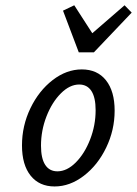

<svg xmlns="http://www.w3.org/2000/svg" viewBox="-20 -685 512 717"><path d="M62.1 -141.9Q62.1 -215.3 93.5 -280.6Q125 -346 176.6 -385.9Q228.2 -425.8 285.5 -425.8Q343.5 -425.8 375.8 -385.1Q408.1 -344.4 408.1 -271.8Q408.1 -199.2 376.6 -133.9Q345.2 -68.5 293.1 -28.6Q241.1 11.3 183.9 11.3Q126.6 11.3 94.4 -29Q62.1 -69.4 62.1 -141.9ZM337.1 -273.4Q337.1 -321 321.4 -345.2Q305.6 -369.4 275.8 -369.4Q240.3 -369.4 207.3 -336.3Q174.2 -303.2 153.6 -250.4Q133.1 -197.6 133.1 -141.1Q133.1 -93.5 148.8 -69.4Q164.5 -45.2 194.4 -45.2Q229.8 -45.2 262.9 -78.2Q296 -111.3 316.5 -164.1Q337.1 -216.9 337.1 -273.4ZM471.8 -637.9 330.6 -489.5H274.2L215.3 -645.2L257.3 -665.3L339.5 -537.9L294.4 -534.7L445.2 -665.3Z"/></svg>

Font: Playfair Micro SmCond SmLight
Style: Italic
Weight: 360
Width: 4
Italic angle: -15.6°
Designer: Claus Eggers Sørensen
Foundry: Claus Eggers Sørensen
Version: Version 2.203;Glyphs 3.3 (3326)